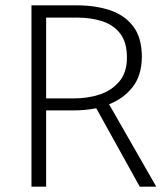

<svg xmlns="http://www.w3.org/2000/svg" viewBox="-20 -700 616 720"><path d="M269 -634Q321 -634 363 -620.5Q405 -607 430.5 -574.5Q456 -542 456 -484Q456 -428 427 -394Q398 -360 353.5 -345.5Q309 -331 258 -331H153V-634ZM98 -680V0H153V-286H256Q277 -286 299 -288Q321 -290 341 -294L504 0H566L389 -309Q443 -330 477 -373Q511 -416 512 -486Q512 -558 480 -600.5Q448 -643 393 -661.5Q338 -680 267 -680Z"/></svg>

Font: Catamaran ExtraLight
Style: Regular
Weight: 250
Designer: Pria Ravichandran
Version: Version 2.000